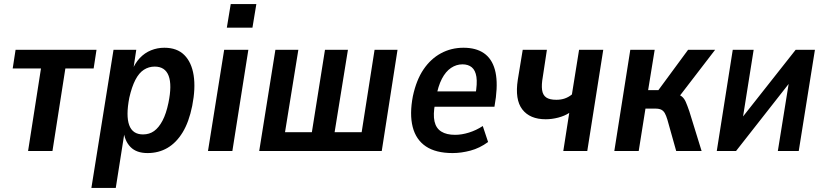

<svg xmlns="http://www.w3.org/2000/svg" viewBox="-20 -737 4023 937"><path d="M117 0 180 -403H42L56 -494H451L437 -403H299L236 0Z M426 180 534 -494H645L629 -388H622Q638 -428 662 -453.5Q686 -479 717 -491.5Q748 -504 782 -504Q844 -504 879.5 -468.5Q915 -433 925 -369.5Q935 -306 918 -220Q902 -141 871 -90.5Q840 -40 797 -15Q754 10 700 10Q646 10 617 -19.5Q588 -49 583 -99H589L545 180ZM678 -81Q709 -81 732 -97.5Q755 -114 773 -148Q791 -182 802 -235Q820 -322 803 -367Q786 -412 735 -412Q706 -412 682 -396.5Q658 -381 640.5 -347Q623 -313 611 -260Q594 -172 610.5 -126.5Q627 -81 678 -81Z M1087 -602 1106 -717H1231L1212 -602ZM995 0 1074 -494H1192L1114 0Z M1245 0 1324 -494H1436L1371 -92H1502L1566 -494H1678L1613 -92H1745L1808 -494H1920L1843 0Z M2189 10Q2107 10 2058.5 -22.5Q2010 -55 1994 -117.5Q1978 -180 1995 -268Q2012 -347 2047 -398.5Q2082 -450 2132 -477Q2182 -504 2242 -504Q2303 -504 2341.5 -477.5Q2380 -451 2395 -397.5Q2410 -344 2400 -262L2393 -216H2085L2096 -291H2318L2300 -273Q2310 -330 2305 -362Q2300 -394 2282.5 -408.5Q2265 -423 2237 -423Q2207 -423 2181 -405.5Q2155 -388 2136.5 -352.5Q2118 -317 2108 -261L2103 -231Q2093 -178 2100.5 -144.5Q2108 -111 2133.5 -95Q2159 -79 2201 -79Q2233 -79 2268.5 -90Q2304 -101 2336 -122L2362 -44Q2321 -14 2276 -2Q2231 10 2189 10Z M2729 0 2758 -186Q2735 -171 2704 -163Q2673 -155 2643 -155Q2566 -155 2529 -203Q2492 -251 2507 -348L2531 -494H2649L2629 -362Q2622 -323 2625.5 -298Q2629 -273 2645.5 -261.5Q2662 -250 2695 -250Q2718 -250 2736.5 -256.5Q2755 -263 2771 -276L2806 -494H2924L2846 0Z M2978 0 3056 -494H3175L3143 -297H3193L3338 -494H3470L3281 -248L3268 -282Q3295 -276 3307 -266.5Q3319 -257 3326.5 -240Q3334 -223 3344 -194L3404 0H3280L3237 -153Q3231 -173 3224.5 -184.5Q3218 -196 3207.5 -201.5Q3197 -207 3178 -207H3130L3097 0Z M3478 0 3556 -494H3658L3597 -110H3560L3863 -494H3957L3878 0H3776L3838 -385H3874L3572 0Z"/></svg>

Font: Nunito Sans 10pt Condensed
Style: Bold Italic
Weight: 700
Width: 3
Italic angle: -9°
Designer: Vernon Adams
Foundry: Vernon Adams
Version: Version 3.101;gftools[0.9.27]